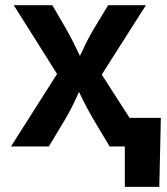

<svg xmlns="http://www.w3.org/2000/svg" viewBox="-20 -566 645 742"><path d="M22.5 0 234.4 -333.5 233.9 -227.1 33.2 -545.9H182.1L234.4 -456.5Q258.3 -414.6 277.3 -374Q296.4 -333.5 315.9 -295.9H261.7Q282.2 -333.5 300.5 -374Q318.8 -414.6 343.8 -456.5L397.9 -545.9H543.9L339.8 -225.1V-329.6L551.8 0H403.8L340.3 -106Q315.9 -147.5 296.6 -187.7Q277.3 -228 257.3 -265.1H312Q292.5 -228 274.7 -187.7Q256.8 -147.5 232.4 -106L168.9 0ZM462.4 156.2V0H421.4V-110.4H601.6L595.7 156.2Z"/></svg>

Font: Inter Cardless
Style: Bold
Weight: 700
Designer: Rasmus Andersson
Foundry: rsms
Version: Version 4.001;git-9221beed3